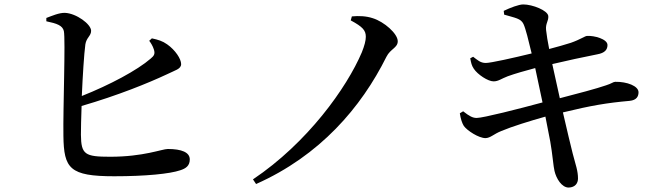

<svg xmlns="http://www.w3.org/2000/svg" viewBox="-20 -797 2990 866"><path d="M653 -613C660 -604 669 -590 674 -574C680 -555 676 -546 660 -533C599 -480 475 -414 349 -364C353 -455 359 -552 365 -597C370 -628 391 -635 391 -658C391 -688 324 -737 273 -739C247 -740 213 -725 189 -716V-701C237 -691 262 -682 268 -657C276 -619 264 -305 266 -184C268 -37 294 -2 495 -2C638 -2 746 -13 793 -29C818 -37 836 -49 836 -78C836 -110 799 -125 737 -125C711 -125 628 -90 477 -90C363 -90 346 -100 345 -189C345 -216 346 -264 348 -319C513 -367 650 -423 731 -461C769 -480 797 -485 797 -508C797 -531 771 -571 734 -597C713 -612 693 -618 665 -624Z M1562 -705C1616 -676 1630 -660 1630 -631C1630 -614 1624 -591 1612 -561C1544 -401 1367 -153 1121 12L1135 33C1423 -95 1609 -312 1723 -541C1741 -577 1774 -581 1774 -611C1774 -645 1713 -699 1661 -715C1631 -725 1597 -726 1567 -723Z M2054 -286C2058 -260 2064 -242 2072 -229C2087 -208 2139 -174 2170 -174C2193 -175 2206 -192 2241 -206C2288 -226 2372 -252 2440 -271L2462 -158C2472 -102 2476 -45 2481 -26C2489 9 2514 49 2545 49C2575 48 2587 29 2587 8C2587 -26 2577 -52 2563 -105C2554 -142 2538 -206 2519 -290C2646 -321 2718 -333 2819 -342C2853 -345 2860 -364 2860 -381C2860 -409 2808 -429 2755 -428C2746 -428 2739 -420 2713 -412C2673 -398 2583 -374 2505 -354L2471 -508C2530 -522 2617 -541 2674 -552C2708 -558 2720 -573 2720 -594C2720 -621 2660 -637 2628 -635C2619 -635 2598 -619 2555 -604C2527 -595 2495 -586 2457 -576C2450 -611 2446 -636 2443 -662C2440 -692 2455 -702 2453 -725C2450 -750 2382 -777 2340 -777C2320 -777 2281 -762 2252 -748L2254 -731C2304 -716 2329 -714 2341 -689C2351 -668 2364 -614 2378 -556C2296 -536 2194 -513 2171 -513C2147 -513 2134 -526 2114 -541L2101 -534C2105 -513 2107 -502 2117 -487C2134 -461 2181 -430 2206 -430C2228 -430 2241 -442 2270 -453C2303 -465 2349 -478 2394 -490L2427 -335C2320 -306 2159 -265 2130 -265C2112 -265 2097 -273 2069 -295Z"/></svg>

Font: Noto Serif JP SemiBold
Style: Regular
Weight: 600
Designer: Ryoko NISHIZUKA 西塚涼子 (kana & ideographs); Frank Grießhammer (Latin, Greek & Cyrillic); Wenlong ZHANG 张文龙 (bopomofo); San
Foundry: Adobe
Version: Version 2.001;hotconv 1.1.0;makeotfexe 2.6.0